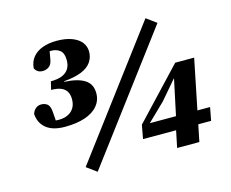

<svg xmlns="http://www.w3.org/2000/svg" viewBox="-97 -802 1154 959"><g transform="rotate(-15 480.0 -322.5)"><path d="M197 -239Q134 -239 100.5 -266.5Q67 -294 64 -341Q70 -359 82 -368.5Q94 -378 110 -378Q129 -378 142 -367.5Q155 -357 157 -326L162 -259L115 -288Q125 -286 138.5 -283.5Q152 -281 177 -281Q202 -281 222 -290Q242 -299 254 -317.5Q266 -336 266 -364Q266 -388 256 -404Q246 -420 226.5 -427.5Q207 -435 177 -435L187 -477Q224 -477 247 -487Q270 -497 281 -516Q292 -535 291 -561Q291 -595 273 -609.5Q255 -624 228 -624Q219 -624 206.5 -622Q194 -620 183 -616L224 -646L213 -584Q209 -558 194.5 -547.5Q180 -537 162 -537Q146 -537 136 -544Q126 -551 121 -562Q124 -596 143 -619Q162 -642 194 -653.5Q226 -665 266 -665Q313 -665 345.5 -652.5Q378 -640 394 -619Q410 -598 410 -570Q410 -542 394 -518Q378 -494 343 -479.5Q308 -465 251 -460L252 -457Q319 -454 355 -431.5Q391 -409 391 -361Q391 -324 367.5 -296Q344 -268 300.5 -253.5Q257 -239 197 -239ZM296 20 244 -18 725 -659 777 -621ZM710 8 735 -113 741 -125 785 -332H758L797 -347L701 -235L600 -137L612 -172V-147H922L909 -79H557L570 -150L811 -406H909L825 8Z"/></g></svg>

Font: Source Serif 4 ExtraBold
Style: Italic
Weight: 800
Italic angle: -12°
Designer: Frank Grießhammer
Foundry: Adobe Systems Incorporated
Version: Version 4.004;hotconv 1.0.116;makeotfexe 2.5.65601